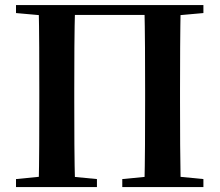

<svg xmlns="http://www.w3.org/2000/svg" viewBox="-20 -761 893 781"><path d="M137.2 0Q139.2 -85.2 139.5 -171.2Q139.9 -257.2 139.9 -349.8V-393.6Q139.9 -481.3 139.5 -567.7Q139.2 -654.1 137.2 -740.5H285.6Q283.1 -655.6 282.6 -568.4Q282.1 -481.3 282.1 -393.6V-351.2Q282.1 -258.7 282.6 -172.7Q283.1 -86.6 285.6 0ZM567.3 0Q569.3 -85.2 569.8 -171.2Q570.3 -257.2 570.3 -351.2V-393.6Q570.3 -481.3 569.8 -567.7Q569.3 -654.1 567.3 -740.5H715Q713.3 -655.6 712.8 -568.4Q712.3 -481.3 712.3 -393.6V-349.8Q712.3 -257.9 712.8 -172.3Q713.3 -86.6 715 0ZM45.1 0V-32.6L193.8 -47.3H221.3L374.3 -32.6V0ZM477.4 0V-32.6L629.4 -47.3H656.4L807.4 -32.6V0ZM45.1 -707.9V-740.5H212.6V-694.2H198.2ZM639.8 -694.2V-740.5H807.4V-707.9L654.7 -694.2ZM212.6 -700.2V-740.5H639.8V-700.2Z"/></svg>

Font: Noto Serif HK
Style: Regular
Weight: 200
Designer: Ryoko NISHIZUKA 西塚涼子 (kana & ideographs); Frank Grießhammer (Latin, Greek & Cyrillic); Wenlong ZHANG 张文龙 (bopomofo); San
Foundry: Adobe
Version: Version 2.001;hotconv 1.1.0;makeotfexe 2.6.0